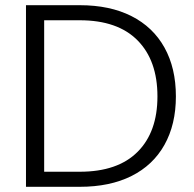

<svg xmlns="http://www.w3.org/2000/svg" viewBox="-20 -719 746 739"><path d="M287 -699Q403 -699 486 -657Q569 -615 613 -536Q657 -457 657 -348Q657 -240 613 -161.5Q569 -83 486 -41.5Q403 0 287 0H80V-699ZM287 -58Q433 -58 509.5 -134.5Q586 -211 586 -348Q586 -486 509.5 -563.5Q433 -641 287 -641H150V-58Z"/></svg>

Font: Poppins-Tabular Light
Style: Regular
Weight: 300
Designer: Ninad Kale (Devanagari), Jonny Pinhorn (Latin)
Foundry: Indian Type Foundry
Version: Version 4.004